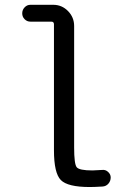

<svg xmlns="http://www.w3.org/2000/svg" viewBox="-20 -750 540 780"><path d="M103.5 -662.1Q89.8 -662.1 80.1 -671.9Q70.3 -681.6 70.3 -695.8Q70.3 -710 80.1 -720.2Q89.8 -730.5 103.5 -730.5H196.3Q231.4 -730.5 256.3 -705.1Q281.2 -679.7 281.2 -644.5V-150.4Q281.2 -84 291.5 -70.8Q301.8 -57.6 355.5 -57.6Q367.2 -57.6 394.5 -59.6Q408.2 -61.5 418.9 -51.8Q429.7 -42 429.7 -29.3Q429.7 -14.6 420.4 -3.9Q411.1 6.8 396.5 7.8Q362.3 9.8 344.7 9.8Q254.9 9.8 227.1 -18.6Q199.2 -46.9 199.2 -139.6V-651.4Q199.2 -662.1 188.5 -662.1Z"/></svg>

Font: Rounded-X Mgen+ 1m regular
Style: Regular
Weight: 400
Designer: [Source Han Sans]
Ryoko NISHIZUKA  (kana & ideographs); Paul D. Hunt (Latin, Greek & Cyrillic); Wenlong ZHANG  (bopomofo
Version: Version 1.059.20150602